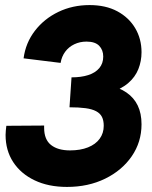

<svg xmlns="http://www.w3.org/2000/svg" viewBox="-20 -727 600 757"><path d="M244 10Q171 10 116.5 -16Q62 -42 32 -88Q2 -134 2 -195Q2 -204 3 -213Q4 -222 5 -231L154 -232Q154 -229 154 -226.5Q154 -224 154 -223Q154 -177 181 -155.5Q208 -134 256 -134Q297 -134 327 -146Q357 -158 373 -180Q389 -202 389 -231Q389 -252 382 -266Q375 -280 359 -288.5Q343 -297 317 -300.5Q291 -304 254 -304L262 -422Q300 -422 328 -431Q356 -440 371.5 -458.5Q387 -477 387 -504Q387 -530 371 -546.5Q355 -563 321 -563Q295 -563 273 -552.5Q251 -542 237 -523Q223 -504 219 -479L73 -497Q81 -558 117.5 -605.5Q154 -653 210 -680Q266 -707 333 -707Q397 -707 442.5 -682.5Q488 -658 513 -616Q538 -574 538 -521Q538 -486 525.5 -454.5Q513 -423 485 -399Q457 -375 409 -360V-391Q450 -382 479 -362Q508 -342 523 -311Q538 -280 538 -237Q538 -167 499.5 -111Q461 -55 394.5 -22.5Q328 10 244 10Z"/></svg>

Font: Hanken Grotesk Black
Style: Italic
Weight: 900
Italic angle: -8°
Designer: Alfredo Marco Pradil
Foundry: Hanken Design Co.
Version: Version 3.013